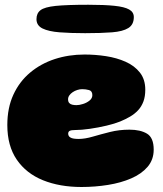

<svg xmlns="http://www.w3.org/2000/svg" viewBox="-20 -720 670 787"><path d="M314 46.5Q225 46.5 156.2 18.8Q87.5 -9 48.8 -65.5Q10 -122 10 -207.5Q10 -278 34.8 -331.8Q59.5 -385.5 103.2 -422.2Q147 -459 204.2 -477.8Q261.5 -496.5 326.5 -496.5Q370.5 -496.5 414.5 -489.8Q458.5 -483 495 -466.8Q531.5 -450.5 553.5 -422.5Q575.5 -394.5 575.5 -352.5Q575.5 -324.5 567.8 -303.8Q560 -283 546 -268Q532 -253 513.2 -242Q494.5 -231 472.5 -222Q450.5 -213 416.8 -205Q383 -197 348.2 -192Q313.5 -187 288 -187Q272.5 -187 266 -183.8Q259.5 -180.5 259.5 -172Q259.5 -167 261.8 -163Q264 -159 268.5 -156.5Q274 -153 282.8 -151.8Q291.5 -150.5 302.5 -150.5Q328 -150.5 360.5 -160Q393 -169.5 430.8 -179Q468.5 -188.5 510.5 -188.5Q555.5 -188.5 582.8 -172Q610 -155.5 610 -106.5Q610 -65.5 585 -36.2Q560 -7 517.8 11.2Q475.5 29.5 422.5 38Q369.5 46.5 314 46.5ZM293.5 -289Q305 -289 320.2 -293.8Q335.5 -298.5 347 -307.8Q358.5 -317 358.5 -330Q358.5 -347 345 -350.8Q331.5 -354.5 317 -354.5Q307 -354.5 296.8 -351.2Q286.5 -348 278 -342.2Q269.5 -336.5 264.2 -329Q259 -321.5 259 -313Q259 -303 263.8 -297.8Q268.5 -292.5 276.5 -290.8Q284.5 -289 293.5 -289ZM329 -584Q269.5 -584 224.5 -587.5Q179.5 -591 154.5 -603.2Q129.5 -615.5 129.5 -641.5Q129.5 -665.5 146 -678.2Q162.5 -691 208.2 -695.8Q254 -700.5 342 -700.5Q408 -700.5 449 -696.2Q490 -692 509.2 -681.2Q528.5 -670.5 528.5 -650Q528.5 -619 506 -605Q483.5 -591 439.2 -587.5Q395 -584 329 -584Z"/></svg>

Font: Gluten Black
Style: Regular
Weight: 900
Designer: Tyler Finck
Foundry: Etcetera Type Company
Version: Version 1.300